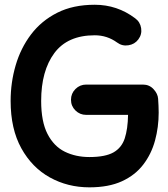

<svg xmlns="http://www.w3.org/2000/svg" viewBox="-20 -743 718 820"><path d="M283.2 -316.9Q283.2 -343.8 302.2 -362.8Q321.3 -381.8 348.1 -381.8H590.3Q617.7 -381.8 635.7 -362.3Q653.8 -342.8 655.3 -321.3Q656.2 -306.2 657 -291.3Q657.7 -276.4 657.7 -262.2Q657.7 -200.2 642.1 -142.8Q626.5 -85.4 592 -40.3Q557.6 4.9 501 31Q444.3 57.1 361.8 57.1Q269.5 57.1 193.1 14.9Q116.7 -27.3 71 -109.9Q25.4 -192.4 25.4 -312Q25.4 -390.6 46.9 -464.1Q68.4 -537.6 112.5 -595.9Q156.7 -654.3 224.4 -688.5Q292 -722.7 384.8 -722.7Q480.5 -722.7 557.1 -665Q578.6 -649.4 582.8 -622.8Q586.9 -596.2 570.8 -574.7Q555.2 -553.7 528.3 -549.6Q501.5 -545.4 480 -561.5Q437.5 -592.3 384.8 -592.3Q268.6 -592.3 212.2 -516.4Q155.8 -440.4 155.8 -312Q155.8 -223.6 182.9 -170.9Q210 -118.2 256.6 -95.2Q303.2 -72.3 361.8 -72.3Q429.2 -72.3 464.4 -92Q499.5 -111.8 512.7 -151.9Q525.9 -191.9 526.9 -252.4H348.1Q321.3 -252.4 302.2 -271.2Q283.2 -290 283.2 -316.9Z"/></svg>

Font: Mikhak-FD Bold
Style: Regular
Weight: 700
Designer: Amin Abedi
Version: Version 3.3